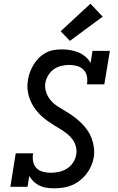

<svg xmlns="http://www.w3.org/2000/svg" viewBox="-20 -1010 640 1038"><path d="M273 8Q273 8 273 8Q273 8 273 8Q252 8 231.5 5Q211 2 193.5 -6.5Q176 -15 162 -28.5Q148 -42 138 -59L129 0H36L65 -181H159Q155 -159 159 -137.5Q163 -116 177 -101.5Q191 -87 212 -81.5Q233 -76 255 -76Q277 -76 299.5 -81Q322 -86 342 -98.5Q362 -111 375 -131Q388 -151 392 -174Q396 -197 390 -218.5Q384 -240 371.5 -257Q359 -274 342.5 -287Q326 -300 308 -311Q290 -322 272 -333Q254 -344 236.5 -356.5Q219 -369 203.5 -383.5Q188 -398 175 -414.5Q162 -431 152 -450Q142 -469 136 -489.5Q130 -510 128.5 -532.5Q127 -555 131 -577Q134 -599 142 -620Q150 -641 162 -661Q174 -681 191 -697.5Q208 -714 228.5 -725Q249 -736 271 -739.5Q293 -743 315 -743Q338 -743 361 -739Q384 -735 404.5 -726.5Q425 -718 442 -703.5Q459 -689 470 -670L480 -735H574L544 -554H450Q454 -576 450 -597Q446 -618 432 -632.5Q418 -647 397.5 -653Q377 -659 355 -659Q334 -659 312 -654Q290 -649 271.5 -636Q253 -623 241 -603Q229 -583 225 -562Q221 -535 230 -510Q239 -485 255.5 -466Q272 -447 294 -433.5Q316 -420 337.5 -407Q359 -394 379.5 -379Q400 -364 418 -346.5Q436 -329 451 -308Q466 -287 475 -263.5Q484 -240 487.5 -213.5Q491 -187 487 -160Q483 -136 473 -113Q463 -90 447.5 -70Q432 -50 411.5 -34Q391 -18 368 -8.5Q345 1 321 4.5Q297 8 273 8ZM358 -789 308 -841 469 -990 535 -920Z"/></svg>

Font: Iosevka Curly Slab MdEx
Style: Italic
Weight: 500
Width: 7
Italic angle: -9°
Monospace: yes
Designer: Belleve Invis
Foundry: Belleve Invis
Version: Version 11.0.0; ttfautohint (v1.8.3)